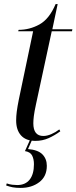

<svg xmlns="http://www.w3.org/2000/svg" viewBox="-20 -679 374 939"><path d="M153 10Q107 10 83 -16.5Q59 -43 59 -90Q59 -110 62 -133.5Q65 -157 72 -192L142 -526H69L71 -533Q125 -533 173 -559.5Q221 -586 252 -659H262L236 -536H334L332 -526H233L156 -169Q148 -132 145.5 -111.5Q143 -91 143 -76Q143 -14 192 -14Q210 -14 231 -23Q252 -32 270 -46L275 -37Q248 -17 218 -3.5Q188 10 153 10ZM81 240Q58 240 42 237Q26 234 10 228L13 218Q27 223 40.5 224.5Q54 226 64 226Q104 226 125 199.5Q146 173 146 124Q146 99 137 81.5Q128 64 102 60L129 0H139L117 50Q166 54 187.5 76Q209 98 209 132Q209 184 172 212Q135 240 81 240Z"/></svg>

Font: Noto Serif Display Condensed
Style: Italic
Weight: 400
Width: 3
Italic angle: -12°
Designer: Monotype Design Team
Foundry: Monotype Imaging Inc.
Version: Version 2.009